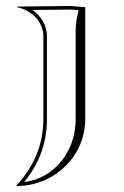

<svg xmlns="http://www.w3.org/2000/svg" viewBox="-20 -422 415 642"><path d="M265 -398 215 -402 37 -400V-398C87 -387 125 -349 125 -300V-26C125 60.7 94.5 134.5 35 198V200C162 200 265 100.1 265 -23ZM243 -387.9C237.1 -364.4 233 -344.1 233 -320V-23C233 84.9 160.7 175 61 186.6C112.2 124 137 54.9 137 -26V-300C137 -337.4 117 -368.7 88.7 -388.6L214.6 -390Z"/></svg>

Font: Sortefax
Style: Medium
Weight: 500
Designer: gluk
Foundry: gluk
Version: Version 0.261